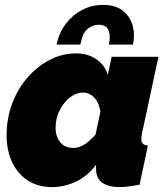

<svg xmlns="http://www.w3.org/2000/svg" viewBox="-20 -754 686 784"><path d="M193 10Q135 10 93.5 -17Q52 -44 29.5 -92Q7 -140 7 -202Q7 -270 29.5 -330.5Q52 -391 92 -437Q132 -483 183 -509.5Q234 -536 291 -536Q338 -536 373 -512.5Q408 -489 420 -448L436 -522H627L560 -210Q557 -195 557 -186Q557 -161 584 -160L550 0Q524 5 503.5 7.5Q483 10 469 10Q425 10 398.5 -7Q372 -24 372 -67Q372 -71 372 -74.5Q372 -78 373 -82Q337 -34 289.5 -12Q242 10 193 10ZM279 -150Q303 -150 324 -163.5Q345 -177 370 -204L390 -298Q385 -333 365.5 -354.5Q346 -376 319 -376Q291 -376 265.5 -356Q240 -336 223.5 -303.5Q207 -271 207 -233Q207 -196 226 -173Q245 -150 279 -150ZM211 -572Q221 -620 248.5 -656.5Q276 -693 315.5 -713.5Q355 -734 401 -734Q463 -734 495 -698Q527 -662 527 -609Q527 -600 526 -591Q525 -582 523 -572H425Q428 -590 428 -604Q428 -653 383 -653Q359 -653 338 -636.5Q317 -620 308 -572Z"/></svg>

Font: Raleway Black
Style: Italic
Weight: 900
Italic angle: -12°
Designer: Matt McInerney, Pablo Impallari, Rodrigo Fuenzalida
Foundry: Matt McInerney, Pablo Impallari, Rodrigo Fuenzalida
Version: Version 4.101;RELEASE